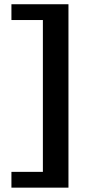

<svg xmlns="http://www.w3.org/2000/svg" viewBox="-20 -752 441 882"><path d="M294.5 -732.5V110H32.5V37.5H177V-660H32.5V-732.5Z"/></svg>

Font: Newsreader 6pt Medium
Style: Regular
Weight: 500
Designer: Hugues Gentile
Foundry: Production Type
Version: Version 1.003; ttfautohint (v1.8.3)